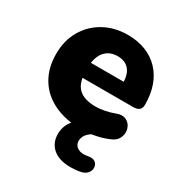

<svg xmlns="http://www.w3.org/2000/svg" viewBox="-165 -622 886 939"><g transform="rotate(30 277.5 -152.5)"><path d="M320 11Q230 11 164.5 -20.5Q99 -52 64 -110Q29 -168 29 -247Q29 -323 62.5 -380.5Q96 -438 154.5 -470.5Q213 -503 288 -503Q343 -503 388 -485.5Q433 -468 465 -434.5Q497 -401 513.5 -354Q530 -307 530 -249Q530 -229 519 -219.5Q508 -210 484 -210H178V-294H400L384 -281Q384 -318 374 -341Q364 -364 344.5 -376Q325 -388 296 -388Q265 -388 242.5 -373.5Q220 -359 208 -331Q196 -303 196 -261V-252Q196 -181 227.5 -150.5Q259 -120 325 -120Q347 -120 375.5 -125.5Q404 -131 430 -141Q456 -151 475 -144.5Q494 -138 504.5 -122.5Q515 -107 516 -87.5Q517 -68 507 -49.5Q497 -31 474 -21Q439 -5 399.5 3Q360 11 320 11ZM366 198Q302 198 267 168Q232 138 232 87Q232 41 263 5Q294 -31 342 -48L390 0Q373 7 361 17.5Q349 28 343 40.5Q337 53 337 66Q337 87 352.5 99Q368 111 390 111Q397 111 403.5 110Q410 109 417 108Q440 104 453 113.5Q466 123 468 138.5Q470 154 461 168.5Q452 183 432 190Q415 195 397.5 196.5Q380 198 366 198Z"/></g></svg>

Font: Nunito ExtraLight Black
Style: Regular
Weight: 900
Version: Version 3.602